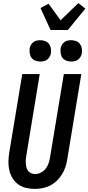

<svg xmlns="http://www.w3.org/2000/svg" viewBox="-20 -1214 572 1242"><path d="M206 8Q176 8 148.5 1.5Q121 -5 98.5 -21Q76 -37 61.5 -60.5Q47 -84 40.5 -111.5Q34 -139 34.5 -168.5Q35 -198 40 -228L124 -735H237L151 -212Q148 -198 147 -184.5Q146 -171 147 -157.5Q148 -144 151 -131.5Q154 -119 161.5 -109Q169 -99 181 -93.5Q193 -88 207 -88Q226 -88 245 -98Q264 -108 276.5 -124.5Q289 -141 295 -160Q301 -179 304 -198L393 -735H506L415 -183Q411 -158 403 -133.5Q395 -109 381 -86.5Q367 -64 347.5 -45Q328 -26 304.5 -14Q281 -2 255.5 3Q230 8 206 8ZM440 -816Q424 -816 408.5 -822Q393 -828 384 -840Q375 -852 372.5 -868.5Q370 -885 372 -902Q374 -913 380.5 -924Q387 -935 396.5 -942Q406 -949 417.5 -951.5Q429 -954 441 -954Q457 -954 472.5 -948Q488 -942 497 -930Q506 -918 509 -901.5Q512 -885 509 -868Q507 -857 500.5 -846Q494 -835 484.5 -828Q475 -821 463.5 -818.5Q452 -816 440 -816ZM240 -816Q224 -816 208.5 -822Q193 -828 184 -840Q175 -852 172.5 -868.5Q170 -885 172 -902Q174 -913 180.5 -924Q187 -935 196.5 -942Q206 -949 217.5 -951.5Q229 -954 241 -954Q257 -954 272.5 -948Q288 -942 297 -930Q306 -918 309 -901.5Q312 -885 309 -868Q307 -857 300.5 -846Q294 -835 284.5 -828Q275 -821 263.5 -818.5Q252 -816 240 -816ZM307 -1020 242 -1162 294 -1190 372 -1083 487 -1194 532 -1158 419 -1020Z"/></svg>

Font: Iosevka Curly
Style: Bold Italic
Weight: 700
Italic angle: -9°
Monospace: yes
Designer: Belleve Invis
Foundry: Belleve Invis
Version: Version 22.1.2; ttfautohint (v1.8.4)